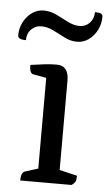

<svg xmlns="http://www.w3.org/2000/svg" viewBox="-56 -701 415 735"><g transform="rotate(5 151.5 -333.5)"><path d="M50 0Q50 -32 66 -36L126 -55L115 -41V-413L127 -398L65 -409Q50 -411 50 -444Q84 -449 106.5 -451.5Q129 -454 151 -454Q197 -454 197 -397V-43L185 -56L265 -37Q265 -22 261.5 -14.5Q258 -7 247 0ZM79 -595Q57 -595 41 -579Q25 -563 25 -537Q9 -537 1.5 -541Q-6 -545 -6 -553Q-6 -581 6.5 -604.5Q19 -628 39 -642Q59 -656 83 -656Q109 -656 132.5 -644.5Q156 -633 179 -621Q202 -609 225 -609Q248 -609 263.5 -625.5Q279 -642 279 -667Q295 -667 302 -663.5Q309 -660 309 -652Q309 -624 297 -600.5Q285 -577 265 -562.5Q245 -548 220 -548Q195 -548 172 -560Q149 -572 126 -583.5Q103 -595 79 -595Z"/></g></svg>

Font: Pitagon Serif
Style: Regular
Weight: 400
Designer: Travis Tran
Foundry: Pitagon
Version: Version 1.000;gftools[0.9.26]